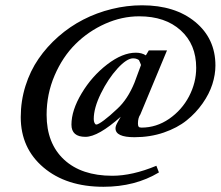

<svg xmlns="http://www.w3.org/2000/svg" viewBox="-20 -696 841 732"><path d="M374.5 16.1Q232.9 16.1 146 -57.4Q59.1 -130.9 59.1 -249.5Q59.1 -311 77.1 -368.4Q95.2 -425.8 127 -471.9Q158.7 -518.1 202.6 -556.6Q246.6 -595.2 297.6 -621.3Q348.6 -647.5 406 -661.6Q463.4 -675.8 521.5 -675.8Q647.5 -675.8 724.4 -612.3Q801.3 -548.8 801.3 -446.3Q801.3 -411.6 789.6 -374.8Q777.8 -337.9 752.4 -301.8Q727.1 -265.6 691.7 -237.1Q656.2 -208.5 604.5 -190.7Q552.7 -172.9 492.7 -172.9Q420.4 -172.9 420.4 -206.5Q420.4 -209 420.7 -210.7Q420.9 -212.4 421.6 -214.8Q422.4 -217.3 422.9 -218.8Q423.3 -220.2 425.3 -224.1Q427.2 -228 428.7 -230.5Q430.2 -232.9 433.8 -239.5Q437.5 -246.1 440.4 -251Q354.5 -174.3 305.7 -174.3Q252.4 -174.3 252.4 -220.7Q252.4 -275.4 291.3 -340.3Q330.1 -405.3 388.4 -450.2Q446.8 -495.1 498 -495.1Q520.5 -495.1 536.1 -484.9L547.4 -503.9H616.7L515.1 -259.8Q505.9 -246.6 505.9 -225.1Q505.9 -216.8 508.5 -213.1Q511.2 -209.5 519.5 -209.5Q576.2 -209.5 624.8 -242.9Q673.3 -276.4 700.7 -328.6Q728 -380.9 728 -437.5Q728 -526.9 668.9 -580.3Q609.9 -633.8 510.7 -633.8Q444.8 -633.8 381.1 -605.5Q317.4 -577.1 268.1 -528.3Q218.8 -479.5 188.2 -408.4Q157.7 -337.4 157.7 -258.3Q157.7 -149.4 224.1 -87.6Q290.5 -25.9 408.2 -25.9Q484.4 -25.9 576.2 -64L585.9 -38.6Q495.1 16.1 374.5 16.1ZM347.2 -221.2Q354.5 -221.2 376.2 -237.3Q397.9 -253.4 427.2 -281.2Q466.8 -317.4 492.7 -380.9L517.6 -448.2Q517.1 -449.2 514.2 -457Q511.2 -464.8 509.8 -466.6Q508.3 -468.3 502.4 -470.9Q496.6 -473.6 487.3 -473.6Q463.4 -473.6 427.7 -434.6Q392.1 -395.5 364.7 -339.8Q337.4 -284.2 337.4 -242.2Q337.4 -233.4 340.3 -227.3Q343.3 -221.2 347.2 -221.2Z"/></svg>

Font: Elstob 6pt
Style: Italic
Weight: 700
Italic angle: -20°
Designer: Peter S. Baker
Version: Version 1.015